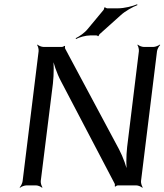

<svg xmlns="http://www.w3.org/2000/svg" viewBox="-20 -869 771 900"><path d="M641 -20 716 -629C717 -638 725 -653 731 -658L729 -660C723 -655 708 -649 699 -649H654C645 -649 630 -655 626 -660L624 -658C628 -653 632 -638 631 -629L576 -180C571 -137 571 -82 576 -51L580 -52C575 -83 557 -133 538 -169L286 -640C284 -643 284 -650 285 -653L282 -654C280 -652 274 -649 270 -649H184C175 -649 160 -655 156 -660L154 -658C158 -653 162 -638 161 -629L86 -20C85 -11 78 4 72 9L74 11C79 6 95 0 104 0H149C158 0 172 6 177 11L179 9C175 4 170 -11 171 -20L228 -477C233 -521 233 -577 228 -608L224 -607C229 -576 246 -525 266 -488L517 -9C519 -6 519 1 518 4L520 6C523 3 529 0 533 0H619C628 0 642 6 647 11L649 9C645 4 640 -11 641 -20ZM533 -830H482C479 -830 473 -833 473 -835L468 -833C469 -831 467 -824 465 -822L391 -733C377 -715 350 -697 335 -690L336 -686C351 -694 381 -703 403 -703H432C434 -703 439 -701 439 -699L443 -701C442 -702 445 -707 447 -709L544 -796C566 -817 603 -837 624 -845L623 -849C602 -840 563 -830 533 -830Z"/></svg>

Font: Gamestation Storm Oblique 
Style: Italic
Weight: 400
Designer: Jonas Hecksher
Foundry: Jonas Hecksher, Playtypeª, e-types AS
Version: Version 1.003